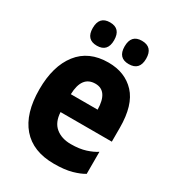

<svg xmlns="http://www.w3.org/2000/svg" viewBox="-180 -837 860 950"><g transform="rotate(30 250.0 -362.5)"><path d="M412 -668Q412 -735 350 -735Q289 -735 289 -668Q289 -602 350 -602Q412 -602 412 -668ZM229 -668Q229 -735 168 -735Q107 -735 107 -668Q107 -602 168 -602Q229 -602 229 -668ZM442 -28V-154Q420 -139 384.5 -127.5Q349 -116 300 -116Q247 -116 213.5 -143.5Q180 -171 177 -228H470V-307Q470 -437 413 -498Q356 -559 261 -559Q149 -559 89.5 -482.5Q30 -406 30 -274Q30 -136 93 -63Q156 10 276 10Q337 10 377.5 -1.5Q418 -13 442 -28ZM257 -436Q328 -436 330 -330H177Q180 -436 257 -436Z"/></g></svg>

Font: Noto Sans Mono UI Condensed ExtraBold
Style: Regular
Weight: 800
Width: 3
Designer: Monotype Design team
Foundry: Monotype Imaging Inc.
Version: 1.000